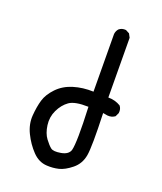

<svg xmlns="http://www.w3.org/2000/svg" viewBox="-137 -831 773 915"><g transform="rotate(20 250.0 -373.5)"><path d="M209 -6Q168 -8 136 -41.5Q104 -75 82.5 -119Q61 -163 64.5 -208Q68 -253 78 -287Q88 -321 119 -353.5Q150 -386 197 -400.5Q244 -415 298 -413L296 -705Q298 -721 308 -732Q322 -744 343 -742L362 -732L372 -713L374 -411Q409 -411 437 -394Q449 -380 446 -358L437 -339Q421 -327 399 -329L376 -333Q382 -164 374 -118.5Q366 -73 332 -45.5Q298 -18 269 -11Q240 -4 209 -6ZM297 -117Q308 -158 300 -337Q231 -339 203 -319Q175 -299 158 -263.5Q141 -228 146.5 -188Q152 -148 170 -124Q188 -100 201.5 -89.5Q215 -79 252 -85.5Q289 -92 297 -117Z"/></g></svg>

Font: NaniFont Regular
Style: Regular
Weight: 400
Designer: Nanigashitei
Version: Version 1.036